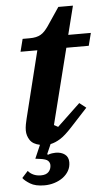

<svg xmlns="http://www.w3.org/2000/svg" viewBox="-59 -705 538 956"><g transform="rotate(-5 210.0 -227.5)"><path d="M124 212Q79 212 53 196Q27 180 17 166L47 133Q57 146 73.5 153.5Q90 161 111 161Q137 161 149.5 147.5Q162 134 162 114Q162 102 153 92.5Q144 83 113 79L90 76L119 9Q84 2 69.5 -20Q55 -42 55 -68Q55 -82 58 -98.5Q61 -115 64 -126L147 -461H63L79 -524H114Q132 -524 145.5 -527Q159 -530 169.5 -536Q180 -542 189 -551.5Q198 -561 208 -575L270 -667H343L307 -524H420L404 -461H292L197 -83L217 -72L332 -181L365 -155L281 -64Q246 -26 221 -10.5Q196 5 172 10L151 58L154 62Q165 58 175 56.5Q185 55 193 55Q221 55 239 68.5Q257 82 257 108Q257 132 246 151Q235 170 216.5 183.5Q198 197 174 204.5Q150 212 124 212Z"/></g></svg>

Font: IBM Plex Serif
Style: Bold Italic
Weight: 700
Italic angle: -14°
Designer: Mike Abbink, Paul van der Laan, Pieter van Rosmalen
Foundry: Bold Monday
Version: Version 3.001